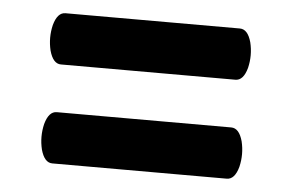

<svg xmlns="http://www.w3.org/2000/svg" viewBox="-35 -546 651 433"><g transform="rotate(5 290.0 -330.0)"><path d="M492 -160H97Q79 -160 71 -189Q64 -218 71 -247Q79 -276 97 -276H492Q510 -276 518 -247Q525 -218 518 -189Q510 -160 492 -160ZM492 -384H97Q79 -384 71 -413Q64 -442 71 -471Q79 -500 97 -500H492Q510 -500 518 -471Q525 -442 518 -413Q510 -384 492 -384Z"/></g></svg>

Font: FC Lilita One
Style: Regular
Weight: 400
Designer: Juan Montoreano
Foundry: Juan Montoreano
Version: Version 1.002